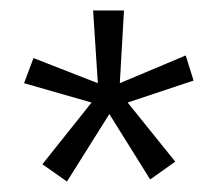

<svg xmlns="http://www.w3.org/2000/svg" viewBox="-20 -762 410 367"><path d="M315 -453 224 -566 350 -608 335 -656 209 -603 217 -742H158L167 -603L44 -651L26 -603L155 -566L61 -448L108 -415L189 -544L267 -419Z"/></svg>

Font: Cheyenne Sans Light
Style: Regular
Weight: 300
Designer: The Public Sans project authors (U.S. Web Design System), Libre Franklin designed by Pablo Impallari and Rodrigo Fuenzal
Foundry: The Cheyenne Sans Project Authors
Version: Version 2.007